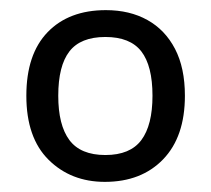

<svg xmlns="http://www.w3.org/2000/svg" viewBox="-20 -742 416 379"><path d="M345 -553Q345 -472 302 -427.5Q259 -383 187 -383Q120 -383 76 -426.5Q32 -470 32 -553Q32 -635 74 -678.5Q116 -722 189 -722Q236 -722 271 -702.5Q306 -683 325.5 -645.5Q345 -608 345 -553ZM95 -553Q95 -495 117 -465.5Q139 -436 188 -436Q237 -436 259 -465.5Q281 -495 281 -553Q281 -612 259 -640.5Q237 -669 188 -669Q139 -669 117 -640.5Q95 -612 95 -553Z"/></svg>

Font: Noto Sans Meetei Mayek
Style: Regular
Weight: 400
Designer: Monotype Design Team and Neelakash Kshetrimayum
Foundry: Monotype Imaging Inc.
Version: Version 2.002